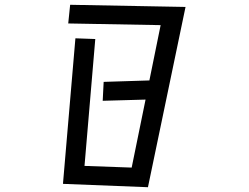

<svg xmlns="http://www.w3.org/2000/svg" viewBox="-20 -767 1040 802"><path d="M295 -607 378 -604 333 -74 530 -67 588 -351 409 -346 413 -425 604 -431 651 -662 265 -669 273 -747 755 -738 598 15 243 1Z"/></svg>

Font: Stick
Style: Regular
Weight: 400
Designer: Fontworks Inc.
Foundry: Fontworks Inc.
Version: Version 1.100